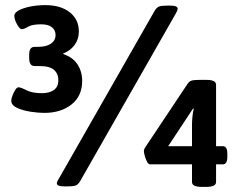

<svg xmlns="http://www.w3.org/2000/svg" viewBox="-20 -725 917 750"><path d="M153 -284Q130 -284 100 -288.5Q70 -293 47 -303.5Q24 -314 24 -332Q24 -339 28.5 -351Q33 -363 39.5 -373.5Q46 -384 52 -384Q61 -384 83.5 -372.5Q106 -361 144 -361Q173 -361 190.5 -373.5Q208 -386 208 -411Q208 -437 191 -452Q174 -467 134 -467H115Q94 -467 94 -498V-512Q94 -542 115 -542H129Q161 -542 179 -554.5Q197 -567 197 -588Q197 -607 183 -618.5Q169 -630 141 -630Q105 -630 89.5 -620.5Q74 -611 65 -611Q57 -611 46.5 -630Q36 -649 36 -664Q36 -675 53.5 -684.5Q71 -694 98.5 -699.5Q126 -705 157 -705Q217 -705 252.5 -677Q288 -649 288 -602Q288 -572 271.5 -549.5Q255 -527 227 -516V-514Q265 -501 283 -473Q301 -445 301 -409Q301 -350 259.5 -317Q218 -284 153 -284ZM230 3Q202 3 202 -9Q202 -13 205.5 -19.5Q209 -26 215 -36L583 -681Q591 -695 600 -699Q609 -703 631 -703H646Q674 -703 674 -691Q674 -687 671 -680.5Q668 -674 662 -664L294 -19Q286 -5 277 -1Q268 3 245 3ZM768 5Q730 5 730 -14V-83H566Q560 -83 554.5 -93Q549 -103 545.5 -116Q542 -129 542 -136Q542 -141 547 -149L713 -398Q719 -407 728 -410Q737 -413 760 -413H786Q824 -413 824 -394V-154H850Q868 -154 868 -125V-112Q868 -83 850 -83H824V-14Q824 5 786 5ZM737 -300 734 -301 637 -154H730V-238Q730 -253 732 -272Q734 -291 737 -300Z"/></svg>

Font: Asap Semi Expanded ExtraBold
Style: Regular
Weight: 800
Width: 6
Designer: Pablo Cosgaya
Foundry: Omnibus-Type
Version: Version 3.001; ttfautohint (v1.8.4.7-5d5b)